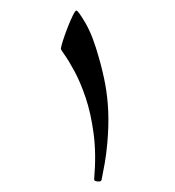

<svg xmlns="http://www.w3.org/2000/svg" viewBox="-49 -602 679 743"><g transform="rotate(5 290.5 -230.0)"><path d="M381.8 -56.2Q381.8 -13.7 378.7 22.7Q375.5 59.1 372.1 88.4Q370.6 95.7 357.9 95.7Q343.3 95.7 343.3 88.4Q343.3 -9.3 325.9 -87.2Q308.6 -165 283 -223.4Q257.3 -281.7 231.4 -320.8Q205.6 -359.9 188.2 -380.4Q170.9 -400.9 170.9 -402.8Q170.9 -412.6 176.5 -437Q182.1 -461.4 190.2 -489Q198.2 -516.6 206.1 -536.4Q213.9 -556.2 217.8 -556.2Q225.1 -556.2 257.3 -510.7Q289.6 -465.3 321.3 -379.9Q340.3 -330.6 353.8 -282.2Q367.2 -233.9 374.5 -179.2Q381.8 -124.5 381.8 -56.2Z"/></g></svg>

Font: Scheherazade New SemiBold
Style: Regular
Weight: 600
Designer: SIL International
Foundry: SIL International
Version: Version 4.000